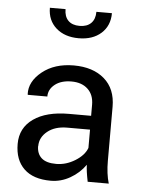

<svg xmlns="http://www.w3.org/2000/svg" viewBox="-52 -759 595 811"><g transform="rotate(5 245.0 -353.0)"><path d="M193.4 10.3Q119.1 10.3 80.1 -27.3Q41 -64.9 41 -132.8Q41 -200.7 95.7 -239.3Q150.4 -277.8 246.1 -277.8H339.8V-324.7Q339.8 -366.7 314.2 -390.9Q288.6 -415 244.9 -415Q201.2 -415 174.8 -394.3Q148.4 -373.5 148.4 -342.8H65.9L64.9 -345.2Q62.5 -398.9 115 -441.2Q167.5 -483.4 248.8 -483.4Q330.1 -483.4 378.4 -441.7Q426.8 -399.9 426.8 -323.7V-94.7Q426.8 -39.6 439 1H349.6Q340.3 -44.4 339.8 -70.3Q314.5 -34.2 275.6 -12Q236.8 10.3 193.4 10.3ZM128.4 -130.9H127.9Q127.9 -98.6 147.9 -80.6Q168 -62.5 210 -62.5Q252 -62.5 290.3 -86.2Q328.6 -109.9 340.3 -141.6V-219.2H243.7Q191.9 -219.2 160.2 -193.6Q128.4 -168 128.4 -130.9ZM323.7 -717.3H389.6Q389.6 -664.1 353.8 -631.8Q317.9 -599.6 258.5 -599.6Q199.2 -599.6 162.8 -631.8Q126.5 -664.1 126.5 -717.3H192.9Q192.9 -686 209.7 -668.9Q226.6 -651.9 257.8 -651.9Q289.1 -651.9 306.4 -668.9Q323.7 -686 323.7 -717.3Z"/></g></svg>

Font: Yantramanav
Style: Regular
Weight: 400
Version: Version 1.001;PS 1.0;hotconv 1.0.72;makeotf.lib2.5.5900; ttf